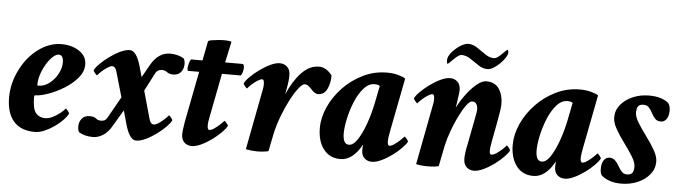

<svg xmlns="http://www.w3.org/2000/svg" viewBox="-43 -778 3366 950"><g transform="rotate(5 1640.5 -303.5)"><path d="M150.4 5.9Q80.1 5.9 44.4 -35.6Q8.8 -77.1 8.8 -153.3Q8.8 -224.6 42 -290Q74.2 -356.4 129.4 -397.5Q184.6 -438.5 245.1 -438.5Q295.9 -438.5 333 -414.1Q370.1 -389.6 370.1 -347.7Q370.1 -312.5 343.8 -281.2Q317.4 -250 278.3 -226.1Q239.3 -202.1 200.2 -188.5Q161.1 -174.8 135.7 -174.8Q131.8 -174.8 131.8 -165Q131.8 -107.4 148.9 -86.9Q166 -66.4 194.3 -66.4Q213.9 -66.4 233.9 -76.7Q253.9 -86.9 270 -100.1Q286.1 -113.3 293 -123Q294.9 -123 303.2 -113.3Q311.5 -103.5 311.5 -99.6Q305.7 -85.9 288.6 -67.9Q271.5 -49.8 248 -33.2Q224.6 -16.6 199.2 -5.4Q173.8 5.9 150.4 5.9ZM146.5 -223.6Q177.7 -223.6 203.1 -243.7Q228.5 -263.7 243.7 -292.5Q258.8 -321.3 258.8 -347.7Q258.8 -385.7 235.4 -385.7Q222.7 -385.7 206.5 -371.1Q190.4 -356.4 175.8 -332.5Q161.1 -308.6 151.9 -281.2Q142.6 -253.9 142.6 -227.5Q142.6 -223.6 146.5 -223.6Z M438.5 5.9Q398.4 5.9 369.1 -11.7Q362.3 -22.5 362.3 -40Q362.3 -62.5 375.5 -79.1Q388.7 -95.7 414.1 -95.7Q436.5 -95.7 446.3 -86.9Q456.1 -78.1 471.7 -78.1Q493.2 -78.1 502 -94.7L562.5 -202.1L527.3 -324.2Q520.5 -351.6 503.9 -351.6Q495.1 -351.6 480 -341.8Q464.8 -332 451.7 -319.8Q438.5 -307.6 432.6 -299.8Q430.7 -299.8 422.4 -309.6Q414.1 -319.3 414.1 -323.2Q419.9 -336.9 439 -356Q458 -375 483.9 -394Q509.8 -413.1 536.6 -425.8Q563.5 -438.5 584 -438.5Q617.2 -438.5 638.7 -362.3L653.3 -310.5L690.4 -376Q709 -408.2 732.9 -423.3Q756.8 -438.5 783.2 -438.5Q823.2 -438.5 852.5 -420.9Q859.4 -410.2 859.4 -392.6Q859.4 -370.1 846.2 -353.5Q833 -336.9 807.6 -336.9Q788.1 -336.9 776.9 -345.7Q765.6 -354.5 750 -354.5Q740.2 -354.5 731.4 -349.6Q722.7 -344.7 714.8 -328.1L671.9 -245.1L710 -109.4Q716.8 -82 733.4 -82Q743.2 -82 757.8 -91.8Q772.5 -101.6 786.1 -114.3Q799.8 -127 804.7 -133.8Q807.6 -133.8 815.4 -124Q823.2 -114.3 823.2 -110.4Q817.4 -97.7 798.3 -78.1Q779.3 -58.6 753.4 -39.6Q727.5 -20.5 700.7 -7.8Q673.8 4.9 653.3 4.9Q620.1 4.9 598.6 -72.3L580.1 -138.7L531.2 -56.6Q512.7 -24.4 488.3 -9.3Q463.9 5.9 438.5 5.9Z M929.7 7.8Q907.2 7.8 892.6 -6.3Q877.9 -20.5 877.9 -47.9Q877.9 -55.7 879.9 -70.8Q881.8 -85.9 884.3 -100.6Q886.7 -115.2 887.7 -120.1L934.6 -361.3H879.9Q876 -361.3 876 -373Q876 -383.8 880.4 -398.9Q884.8 -414.1 889.6 -418.9H946.3L964.8 -514.6Q965.8 -519.5 984.4 -522.5Q1002.9 -525.4 1015.6 -526.4Q1035.2 -528.3 1053.2 -527.8Q1071.3 -527.3 1081.1 -523.4L1058.6 -418.9H1143.6Q1153.3 -418.9 1153.3 -402.3Q1153.3 -378.9 1141.6 -361.3H1047.9L1004.9 -139.6Q1002 -126 1001 -118.2Q1000 -110.4 1000 -102.5Q1000 -79.1 1009.8 -79.1Q1019.5 -79.1 1033.7 -88.9Q1047.9 -98.6 1061.5 -111.3Q1075.2 -124 1081.1 -130.9Q1083 -130.9 1091.3 -121.1Q1099.6 -111.3 1099.6 -107.4Q1093.8 -94.7 1074.7 -75.2Q1055.7 -55.7 1029.8 -36.6Q1003.9 -17.6 977.1 -4.9Q950.2 7.8 929.7 7.8Z M1254.9 5.9Q1226.6 5.9 1198.2 0L1256.8 -305.7Q1257.8 -310.5 1258.3 -315.9Q1258.8 -321.3 1258.8 -328.1Q1258.8 -351.6 1249 -351.6Q1240.2 -351.6 1225.1 -341.8Q1210 -332 1196.8 -319.8Q1183.6 -307.6 1177.7 -299.8Q1175.8 -299.8 1167.5 -309.6Q1159.2 -319.3 1159.2 -323.2Q1165 -336.9 1184.1 -356Q1203.1 -375 1229 -394Q1254.9 -413.1 1281.7 -425.8Q1308.6 -438.5 1329.1 -438.5Q1351.6 -438.5 1366.2 -424.3Q1380.9 -410.2 1380.9 -382.8Q1380.9 -368.2 1379.4 -355Q1377.9 -341.8 1376 -330.1L1368.2 -287.1Q1396.5 -353.5 1436 -396Q1475.6 -438.5 1524.4 -438.5Q1559.6 -438.5 1588.9 -400.4Q1588.9 -362.3 1574.7 -332.5Q1560.5 -302.7 1529.3 -302.7Q1513.7 -302.7 1495.1 -324.2Q1476.6 -345.7 1460.9 -345.7Q1449.2 -345.7 1430.2 -321.3Q1411.1 -296.9 1390.6 -257.3Q1370.1 -217.8 1353.5 -172.9Q1336.9 -127.9 1328.1 -86.9L1310.5 0Q1283.2 5.9 1254.9 5.9Z M1668 7.8Q1614.3 7.8 1584 -32.2Q1553.7 -72.3 1553.7 -136.7Q1553.7 -188.5 1577.6 -241.7Q1601.6 -294.9 1644 -339.4Q1686.5 -383.8 1742.2 -411.1Q1797.9 -438.5 1861.3 -438.5Q1892.6 -438.5 1917.5 -431.6Q1942.4 -424.8 1953.1 -417L1901.4 -151.4Q1897.5 -128.9 1896 -119.6Q1894.5 -110.4 1894.5 -102.5Q1894.5 -79.1 1904.3 -79.1Q1914.1 -79.1 1928.2 -88.9Q1942.4 -98.6 1956.1 -111.3Q1969.7 -124 1975.6 -130.9Q1977.5 -130.9 1985.8 -121.1Q1994.1 -111.3 1994.1 -107.4Q1988.3 -94.7 1969.2 -75.2Q1950.2 -55.7 1924.3 -36.6Q1898.4 -17.6 1871.6 -4.9Q1844.7 7.8 1824.2 7.8Q1801.8 7.8 1787.1 -6.3Q1772.5 -20.5 1772.5 -44.9Q1772.5 -52.7 1772.9 -60.1Q1773.4 -67.4 1774.4 -74.2Q1729.5 7.8 1668 7.8ZM1704.1 -66.4Q1725.6 -66.4 1746.6 -98.1Q1767.6 -129.9 1785.2 -179.2Q1802.7 -228.5 1813.5 -281.2L1831.1 -369.1Q1824.2 -376 1804.7 -376Q1775.4 -376 1751 -348.1Q1726.6 -320.3 1709.5 -278.8Q1692.4 -237.3 1683.1 -194.3Q1673.8 -151.4 1673.8 -121.1Q1673.8 -66.4 1704.1 -66.4Z M2331.1 7.8Q2309.6 7.8 2294.4 -6.3Q2279.3 -20.5 2279.3 -47.9Q2279.3 -61.5 2281.7 -80.1Q2284.2 -98.6 2289.1 -120.1L2311.5 -236.3Q2316.4 -260.7 2318.8 -274.9Q2321.3 -289.1 2321.3 -293Q2321.3 -333 2293 -333Q2281.2 -333 2264.2 -309.6Q2247.1 -286.1 2229.5 -250Q2211.9 -213.9 2197.8 -174.3Q2183.6 -134.8 2176.8 -102.5L2156.2 0Q2137.7 5.9 2101.6 5.9Q2067.4 5.9 2043.9 0L2102.5 -305.7Q2103.5 -310.5 2104 -315.9Q2104.5 -321.3 2104.5 -328.1Q2104.5 -351.6 2094.7 -351.6Q2085.9 -351.6 2070.8 -341.8Q2055.7 -332 2042.5 -319.8Q2029.3 -307.6 2023.4 -299.8Q2021.5 -299.8 2013.2 -309.6Q2004.9 -319.3 2004.9 -323.2Q2010.7 -336.9 2029.8 -356Q2048.8 -375 2074.7 -394Q2100.6 -413.1 2127.4 -425.8Q2154.3 -438.5 2174.8 -438.5Q2197.3 -438.5 2211.9 -424.3Q2226.6 -410.2 2226.6 -382.8Q2226.6 -377 2224.6 -361.3Q2222.7 -345.7 2218.8 -320.3Q2218.8 -319.3 2214.8 -294.9Q2232.4 -330.1 2256.8 -362.8Q2281.2 -395.5 2307.1 -417Q2333 -438.5 2354.5 -438.5Q2397.5 -438.5 2418 -408.2Q2438.5 -377.9 2438.5 -332Q2438.5 -320.3 2434.6 -293.9Q2430.7 -267.6 2422.9 -227.5Q2413.1 -174.8 2408.2 -149.9Q2403.3 -125 2402.3 -115.2Q2401.4 -105.5 2401.4 -96.7Q2401.4 -79.1 2411.1 -79.1Q2420.9 -79.1 2435.5 -88.9Q2450.2 -98.6 2463.9 -111.3Q2477.5 -124 2482.4 -130.9Q2485.4 -130.9 2493.2 -121.1Q2501 -111.3 2501 -107.4Q2495.1 -94.7 2476.1 -75.2Q2457 -55.7 2431.2 -36.6Q2405.3 -17.6 2378.4 -4.9Q2351.6 7.8 2331.1 7.8ZM2353.5 -499Q2331.1 -499 2309.1 -513.7Q2287.1 -528.3 2265.6 -543Q2244.1 -557.6 2220.7 -557.6Q2208 -557.6 2183.6 -533.2Q2158.2 -507.8 2156.2 -507.8Q2151.4 -507.8 2151.4 -526.4Q2151.4 -543 2168 -563.5Q2184.6 -584 2208 -599.6Q2231.4 -615.2 2250 -615.2Q2272.5 -615.2 2294.4 -600.6Q2316.4 -585.9 2337.9 -570.8Q2359.4 -555.7 2381.8 -555.7Q2396.5 -555.7 2419.9 -580.1Q2443.4 -603.5 2444.3 -603.5Q2450.2 -600.6 2450.2 -587.9Q2450.2 -579.1 2440.9 -564.5Q2431.6 -549.8 2416.5 -534.7Q2401.4 -519.5 2384.8 -509.3Q2368.2 -499 2353.5 -499Z M2626 7.8Q2572.3 7.8 2542 -32.2Q2511.7 -72.3 2511.7 -136.7Q2511.7 -188.5 2535.6 -241.7Q2559.6 -294.9 2602.1 -339.4Q2644.5 -383.8 2700.2 -411.1Q2755.9 -438.5 2819.3 -438.5Q2850.6 -438.5 2875.5 -431.6Q2900.4 -424.8 2911.1 -417L2859.4 -151.4Q2855.5 -128.9 2854 -119.6Q2852.5 -110.4 2852.5 -102.5Q2852.5 -79.1 2862.3 -79.1Q2872.1 -79.1 2886.2 -88.9Q2900.4 -98.6 2914.1 -111.3Q2927.7 -124 2933.6 -130.9Q2935.5 -130.9 2943.8 -121.1Q2952.1 -111.3 2952.1 -107.4Q2946.3 -94.7 2927.2 -75.2Q2908.2 -55.7 2882.3 -36.6Q2856.4 -17.6 2829.6 -4.9Q2802.7 7.8 2782.2 7.8Q2759.8 7.8 2745.1 -6.3Q2730.5 -20.5 2730.5 -44.9Q2730.5 -52.7 2731 -60.1Q2731.4 -67.4 2732.4 -74.2Q2687.5 7.8 2626 7.8ZM2662.1 -66.4Q2683.6 -66.4 2704.6 -98.1Q2725.6 -129.9 2743.2 -179.2Q2760.7 -228.5 2771.5 -281.2L2789.1 -369.1Q2782.2 -376 2762.7 -376Q2733.4 -376 2709 -348.1Q2684.6 -320.3 2667.5 -278.8Q2650.4 -237.3 2641.1 -194.3Q2631.8 -151.4 2631.8 -121.1Q2631.8 -66.4 2662.1 -66.4Z M3062.5 7.8Q3002 7.8 2964.8 -23.4Q2956.1 -34.2 2956.1 -56.6Q2956.1 -84 2966.8 -99.6Q2977.5 -115.2 2995.1 -115.2Q3011.7 -115.2 3022.9 -104Q3034.2 -92.8 3042.5 -77.6Q3050.8 -62.5 3061 -51.3Q3071.3 -40 3086.9 -40Q3105.5 -40 3113.3 -49.8Q3121.1 -59.6 3121.1 -82Q3121.1 -102.5 3103 -131.8Q3085 -161.1 3060.5 -193.8Q3036.1 -226.6 3018.1 -258.3Q3000 -290 3000 -315.4Q3000 -351.6 3022.5 -378.9Q3044.9 -406.2 3082 -422.4Q3119.1 -438.5 3164.1 -438.5Q3225.6 -438.5 3259.8 -410.2Q3270.5 -396.5 3270.5 -374Q3270.5 -346.7 3259.8 -331.1Q3249 -315.4 3231.4 -315.4Q3212.9 -315.4 3202.6 -326.7Q3192.4 -337.9 3184.6 -353Q3176.8 -368.2 3167 -379.4Q3157.2 -390.6 3139.6 -390.6Q3121.1 -390.6 3113.3 -380.9Q3105.5 -371.1 3105.5 -348.6Q3105.5 -328.1 3123.5 -298.8Q3141.6 -269.5 3166 -236.8Q3190.4 -204.1 3208.5 -172.4Q3226.6 -140.6 3226.6 -115.2Q3226.6 -80.1 3204.1 -52.2Q3181.6 -24.4 3144.5 -8.3Q3107.4 7.8 3062.5 7.8Z"/></g></svg>

Font: Crimson Text
Style: Bold Italic
Weight: 700
Italic angle: -11°
Designer: Sebastian Kosch
Foundry: Sebastian Kosch
Version: Version 1.100; ttfautohint (v1.8.4)